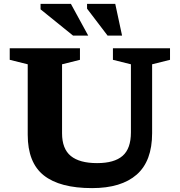

<svg xmlns="http://www.w3.org/2000/svg" viewBox="-20 -955 924 987"><path d="M653 -274.5V-624.5L560.5 -647.5V-707H854V-647.5L762 -624.5V-270.5Q762 -127 682.8 -57.5Q603.5 12 453.5 12Q287.5 12 205 -53.5Q122.5 -119 122.5 -262.5V-624.5L30 -647.5V-707H391V-647.5L299 -624.5V-270Q299 -190 344 -153.2Q389 -116.5 479 -116.5Q567.5 -116.5 610.2 -153.8Q653 -191 653 -274.5ZM433.5 -772H355.5L188.5 -907V-935H344.5ZM607.5 -772H533L427.5 -910.5V-935H572.5Z"/></svg>

Font: Newsreader 6pt SemiBold
Style: Regular
Weight: 600
Designer: Hugues Gentile
Foundry: Production Type
Version: Version 1.003; ttfautohint (v1.8.3)